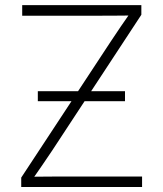

<svg xmlns="http://www.w3.org/2000/svg" viewBox="-20 -748 652 768"><path d="M64.9 0V-37.6L422.4 -581.1Q442.4 -611.3 463.1 -641.8Q483.9 -672.4 504.9 -702.1L511.2 -686Q469.7 -685.5 428.7 -685.3Q387.7 -685.1 346.2 -685.1H68.8V-727.5H545.4V-689L188.5 -145.5Q168.5 -115.2 147.5 -85Q126.5 -54.7 105.5 -24.4L99.6 -41Q139.6 -41.5 179.9 -41.7Q220.2 -42 260.3 -42H548.3V0ZM131.3 -343.3V-383.3H480V-343.3Z"/></svg>

Font: Inter 17pt ExtraLight
Style: Regular
Weight: 250
Version: Version 4.001;git-66647c0bb